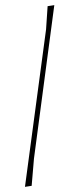

<svg xmlns="http://www.w3.org/2000/svg" viewBox="-20 -722 278 746"><path d="M112 -106 103 0 77 4 159 -608 165 -698 191 -702Z"/></svg>

Font: Luna Sans Thin
Style: Italic
Weight: 250
Italic angle: -7°
Designer: Juan Pablo del Peral
Foundry: Huerta Tipografica
Version: Version 2.001; ttfautohint (v1.5)